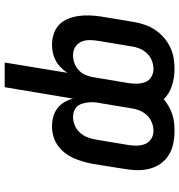

<svg xmlns="http://www.w3.org/2000/svg" viewBox="8 -576 783 840"><g transform="rotate(90 400.0 -156.5)"><path d="M254 215 299 -59Q289 -44 276 -31Q263 -18 246.5 -9Q230 0 212 4Q194 8 177 8Q152 8 129 0.5Q106 -7 89 -23Q72 -39 63 -61.5Q54 -84 50.5 -108Q47 -132 48 -157Q49 -182 53 -208L77 -352Q81 -375 89 -398.5Q97 -422 111 -443Q125 -464 144.5 -481Q164 -498 187 -509Q210 -520 234 -524Q258 -528 282 -528Q320 -528 355 -517Q390 -506 414 -481Q429 -493 445.5 -502.5Q462 -512 480 -518Q498 -524 516.5 -526Q535 -528 553 -528Q581 -528 608 -522.5Q635 -517 657.5 -503.5Q680 -490 695.5 -468.5Q711 -447 718 -421.5Q725 -396 725 -368Q725 -340 720 -312L697 -168Q693 -148 687 -127Q681 -106 672 -86Q663 -66 649 -48Q635 -30 616.5 -17Q598 -4 576.5 2Q555 8 534 8Q512 8 491.5 2.5Q471 -3 454.5 -15.5Q438 -28 427.5 -46Q417 -64 412 -84L362 215ZM221 -84Q238 -84 255 -89.5Q272 -95 286.5 -108Q301 -121 308 -137.5Q315 -154 318 -171L344 -327Q347 -346 346.5 -365Q346 -384 339.5 -400.5Q333 -417 317 -426.5Q301 -436 282 -436Q264 -436 245 -428.5Q226 -421 212.5 -406Q199 -391 192 -373Q185 -355 183 -337L159 -193Q156 -174 156 -155Q156 -136 163.5 -119.5Q171 -103 186.5 -93.5Q202 -84 221 -84ZM492 -84Q510 -84 528.5 -91.5Q547 -99 560.5 -114Q574 -129 581 -147Q588 -165 591 -183L615 -327Q618 -346 617.5 -365Q617 -384 610 -400.5Q603 -417 587.5 -426.5Q572 -436 553 -436Q535 -436 516 -428.5Q497 -421 483.5 -406Q470 -391 463 -373Q456 -355 454 -337L432 -205Q429 -191 428 -177.5Q427 -164 428.5 -151Q430 -138 433.5 -125.5Q437 -113 445 -103.5Q453 -94 465.5 -89Q478 -84 492 -84Z"/></g></svg>

Font: Iosevka Aile Semibold Oblique
Style: Regular
Weight: 600
Italic angle: -9°
Designer: Belleve Invis
Foundry: Belleve Invis
Version: Version 31.1.0; ttfautohint (v1.8.4)